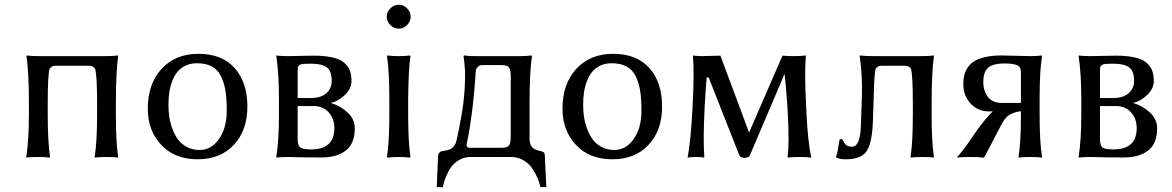

<svg xmlns="http://www.w3.org/2000/svg" viewBox="-20 -668 4988 817"><path d="M473.1 -229V-179.2Q473.1 -63.5 482.9 0L481 2.9Q467.3 0 433.1 0Q417.5 0 405 0.7Q392.6 1.5 388.2 2L383.8 2.9L382.8 0Q393.1 -63.5 393.1 -179.2V-229Q393.1 -345.7 384.8 -375Q378.9 -382.3 374 -385.3Q369.1 -388.2 358.9 -388.2H216.8Q206.5 -388.2 201.7 -385.3Q196.8 -382.3 190.9 -375Q183.1 -347.7 183.1 -229V-180.2Q183.1 -67.4 192.9 0L190.9 2.9Q176.3 0 142.1 0Q126.5 0 114 0.7Q101.6 1.5 97.2 2L92.8 2.9L91.8 0Q103 -72.8 103 -180.2V-229Q103 -357.9 92.8 -429.2L94.2 -432.1Q111.8 -429.2 146 -429.2H430.2Q445.3 -429.2 458.3 -429.9Q471.2 -430.7 476.6 -431.6L481.9 -432.1L482.9 -429.2Q473.1 -361.3 473.1 -229Z M608.9 -205.1Q608.9 -311.5 667.7 -375.2Q726.6 -439 824.7 -439Q924.3 -439 978.5 -378.4Q1032.7 -317.9 1032.7 -213.9Q1032.7 -114.3 975.6 -52.2Q918.5 9.8 820.8 9.8Q723.6 9.8 666.3 -51.3Q608.9 -112.3 608.9 -205.1ZM817.9 -398.9Q790.5 -398.9 769.3 -388.7Q748 -378.4 734.6 -361.8Q721.2 -345.2 712.4 -321.8Q703.6 -298.3 700.2 -273.9Q696.8 -249.5 696.8 -222.2Q696.8 -196.8 700.2 -172.4Q703.6 -147.9 713.1 -121.3Q722.7 -94.7 737.1 -75Q751.5 -55.2 775.4 -42.5Q799.3 -29.8 829.6 -29.8Q879.4 -29.8 912.1 -76.9Q944.8 -124 944.8 -195.8Q944.8 -245.1 939.7 -279.3Q934.6 -313.5 921.1 -342Q907.7 -370.6 882.1 -384.8Q856.4 -398.9 817.9 -398.9Z M1246.6 -251H1303.7Q1345.7 -251 1368.7 -271.5Q1391.6 -292 1391.6 -323.2Q1391.6 -366.7 1370.1 -381.8Q1348.6 -397 1303.7 -397Q1281.7 -397 1271 -396.2Q1260.3 -395.5 1254.2 -390.9Q1248 -386.2 1247.3 -381.1Q1246.6 -376 1246.6 -362.8ZM1246.6 -216.8V-77.1Q1246.6 -49.3 1257.1 -40.8Q1267.6 -32.2 1303.7 -32.2Q1402.8 -32.2 1402.8 -123Q1402.8 -163.1 1378.7 -189.9Q1354.5 -216.8 1313 -216.8ZM1205.6 0Q1189.9 0 1177.7 0.7Q1165.5 1.5 1161.1 2L1156.7 2.9L1155.8 0Q1167 -72.8 1167 -180.2V-249Q1167 -352.5 1155.8 -429.2L1156.7 -432.1Q1170.4 -429.2 1205.6 -429.2Q1226.6 -429.2 1260.5 -430.2Q1294.4 -431.2 1313 -431.2Q1362.8 -431.2 1396 -423.3Q1429.2 -415.5 1446 -399.9Q1462.9 -384.3 1469.2 -366.2Q1475.6 -348.1 1475.6 -323.2Q1475.6 -289.1 1445.3 -262Q1415 -234.9 1389.6 -231V-229Q1428.7 -217.8 1459.2 -189.2Q1489.7 -160.6 1489.7 -122.1Q1489.7 -57.1 1451.7 -27.6Q1413.6 2 1348.6 2Q1275.9 2 1243.4 1Q1210.9 0 1205.6 0Z M1641.1 -561.5Q1625.5 -577.1 1625.5 -597.2Q1625.5 -617.2 1641.1 -632.6Q1656.7 -647.9 1676.8 -647.9Q1696.8 -647.9 1712.2 -632.6Q1727.5 -617.2 1727.5 -597.2Q1727.5 -577.1 1712.2 -561.5Q1696.8 -545.9 1676.8 -545.9Q1656.7 -545.9 1641.1 -561.5ZM1636.7 -250Q1636.7 -366.2 1626.5 -429.2L1628.9 -432.1Q1647 -429.2 1676.8 -429.2Q1706.5 -429.2 1724.6 -432.1L1726.6 -429.2Q1718.3 -376.5 1716.8 -250V-179.2Q1716.8 -63.5 1726.6 0L1724.6 2.9Q1706.5 0 1676.8 0Q1647 0 1628.9 2.9L1626.5 0Q1636.7 -63.5 1636.7 -179.2Z M1965.3 -50.8Q1965.3 -45.4 1968.3 -42.7Q1971.2 -40 1974.6 -39.6Q1978 -39.1 1984.4 -39.1H2113.3Q2139.2 -39.1 2146.2 -49.6Q2153.3 -60.1 2153.3 -87.9V-341.8Q2153.3 -370.1 2146.2 -380.6Q2139.2 -391.1 2113.3 -391.1H2032.2Q2022 -391.1 2015.1 -385Q2008.3 -378.9 2006.3 -373.8Q2004.4 -368.7 2004.4 -365.2Q1998 -264.6 1988.3 -190.4Q1978.5 -116.2 1971.9 -85.2Q1965.3 -54.2 1965.3 -50.8ZM1959 -364.3Q1956.5 -402.8 1952.6 -429.2L1954.6 -432.1Q1972.7 -429.2 2002.4 -429.2H2193.4Q2222.7 -429.2 2241.2 -432.1L2243.7 -429.2Q2233.4 -362.8 2233.4 -229V-76.2Q2233.4 -34.2 2273.4 -26.9Q2287.1 -24.4 2292.7 -20.3Q2298.3 -16.1 2298.3 -5.9L2304.7 127.9H2279.3Q2275.9 109.9 2267.8 90.6Q2259.8 71.3 2245.4 49.6Q2231 27.8 2207.3 13.9Q2183.6 0 2154.3 0H1982.4Q1958.5 0 1938.7 10.3Q1918.9 20.5 1906.7 34.4Q1894.5 48.3 1885 67.9Q1875.5 87.4 1871.3 101.1Q1867.2 114.7 1864.3 128.9L1838.4 127.9L1844.2 -4.9Q1844.7 -13.2 1849.4 -18.1Q1854 -22.9 1858.9 -24.4Q1863.8 -25.9 1872.6 -26.9Q1914.1 -31.2 1922.4 -69.8Q1940.4 -149.4 1950 -216.6Q1959.5 -283.7 1959 -364.3Z M2373.5 -205.1Q2373.5 -311.5 2432.4 -375.2Q2491.2 -439 2589.4 -439Q2689 -439 2743.2 -378.4Q2797.4 -317.9 2797.4 -213.9Q2797.4 -114.3 2740.2 -52.2Q2683.1 9.8 2585.4 9.8Q2488.3 9.8 2430.9 -51.3Q2373.5 -112.3 2373.5 -205.1ZM2582.5 -398.9Q2555.2 -398.9 2533.9 -388.7Q2512.7 -378.4 2499.3 -361.8Q2485.8 -345.2 2477.1 -321.8Q2468.3 -298.3 2464.8 -273.9Q2461.4 -249.5 2461.4 -222.2Q2461.4 -196.8 2464.8 -172.4Q2468.3 -147.9 2477.8 -121.3Q2487.3 -94.7 2501.7 -75Q2516.1 -55.2 2540 -42.5Q2564 -29.8 2594.2 -29.8Q2644 -29.8 2676.8 -76.9Q2709.5 -124 2709.5 -195.8Q2709.5 -245.1 2704.3 -279.3Q2699.2 -313.5 2685.8 -342Q2672.4 -370.6 2646.7 -384.8Q2621.1 -398.9 2582.5 -398.9Z M2978.5 -214.8Q2971.2 -70.8 2977.1 0L2975.1 2.9Q2965.8 0 2941.4 0Q2931.6 0 2923.1 0.7Q2914.6 1.5 2910.6 2L2907.2 2.9L2906.2 0Q2919.4 -65.4 2927.2 -214.8Q2934.6 -358.4 2928.7 -429.2L2930.7 -432.1Q2931.6 -431.6 2934.3 -431.2Q2937 -430.7 2946 -429.9Q2955.1 -429.2 2965.8 -429.2L3045.4 -431.2L3167.5 -104L3309.6 -431.2Q3333 -429.2 3356.4 -429.2Q3371.6 -429.2 3384.5 -429.9Q3397.5 -430.7 3402.8 -431.6L3408.2 -432.1L3409.2 -429.2Q3402.8 -365.2 3409.7 -229L3412.1 -179.2Q3418 -63 3431.6 0L3429.7 2.9Q3416 0 3381.8 0Q3366.2 0 3354 0.7Q3341.8 1.5 3337.4 2L3333 2.9L3331.5 0Q3338.9 -61.5 3332.5 -179.2L3329.6 -229Q3322.8 -323.2 3318.4 -353.5L3170.4 -5.9Q3168.5 -1.5 3160.9 1.2Q3153.3 3.9 3147.5 3.9Q3143.1 3.9 3135.7 1.2Q3128.4 -1.5 3126.5 -5.9L2996.1 -336.9L2987.3 -339.8Q2983.4 -299.3 2978.5 -214.8Z M3694.3 -150.9Q3690.9 -53.2 3664.1 -20Q3639.6 9.8 3580.1 9.8Q3551.8 9.8 3538.1 2L3537.1 -1Q3542.5 -11.2 3546.6 -38.8Q3550.8 -66.4 3553.2 -75.2L3563.5 -76.2Q3574.2 -55.7 3580.6 -50.8Q3589.8 -43.9 3605.5 -43.9Q3640.1 -43.9 3643.1 -129.9L3647.5 -258.8Q3650.4 -343.8 3638.2 -429.2L3639.2 -432.1Q3662.1 -429.2 3696.3 -429.2H3901.4Q3916.5 -429.2 3929.4 -429.9Q3942.4 -430.7 3947.8 -431.6L3953.1 -432.1L3954.1 -429.2Q3944.3 -361.3 3944.3 -229V-179.2Q3944.3 -63.5 3954.1 0L3952.1 2.9Q3938.5 0 3904.3 0Q3888.7 0 3876.5 0.7Q3864.3 1.5 3859.9 2L3855.5 2.9L3854.5 0Q3864.3 -60.1 3864.3 -179.2V-229Q3864.3 -347.7 3856.4 -375Q3850.6 -382.3 3845.7 -385.3Q3840.8 -388.2 3830.1 -388.2H3732.4Q3721.7 -388.2 3716.8 -385.3Q3711.9 -382.3 3706.1 -375Q3700.2 -355 3698.2 -266.1Z M4324.2 -230V-361.8Q4324.2 -383.8 4306.9 -390.9Q4289.6 -397.9 4254.9 -397.9Q4202.6 -397.9 4183.3 -378.7Q4164.1 -359.4 4164.1 -320.8Q4164.1 -280.8 4183.8 -255.4Q4203.6 -230 4244.1 -230ZM4204.6 -194.3Q4202.1 -194.3 4197.3 -194.1Q4192.4 -193.8 4189.9 -193.8Q4141.6 -193.8 4110.4 -227.1Q4079.1 -260.3 4079.1 -310.1Q4079.1 -329.1 4082.3 -344.7Q4085.4 -360.4 4095.7 -377.4Q4106 -394.5 4123.3 -406Q4140.6 -417.5 4170.9 -424.8Q4201.2 -432.1 4242.2 -432.1Q4259.3 -432.1 4299.3 -430.7Q4339.4 -429.2 4364.3 -429.2Q4379.9 -429.2 4391.8 -429.9Q4403.8 -430.7 4408.2 -431.6L4412.1 -432.1L4414.1 -429.2Q4403.8 -366.2 4403.8 -251V-178.2Q4403.8 -63.5 4414.1 0L4413.1 2.9Q4399.4 0 4364.3 0Q4349.1 0 4336.9 0.7Q4324.7 1.5 4320.3 2L4315.9 2.9L4314 0Q4324.2 -66.4 4324.2 -168.9V-194.8Q4306.6 -192.9 4293.5 -187.7Q4280.3 -182.6 4272 -177.2Q4263.7 -171.9 4255.1 -159.9Q4246.6 -147.9 4242.2 -139.6L4228 -112.8Q4181.6 -22.5 4167 2.9Q4145.5 0 4104 0Q4066.9 0 4055.2 2.9L4053.2 0Q4081.1 -30.8 4113.5 -79.3Q4146 -127.9 4171.9 -158.2Q4193.8 -184.6 4204.6 -194.3Z M4660.6 -251H4717.8Q4759.8 -251 4782.7 -271.5Q4805.7 -292 4805.7 -323.2Q4805.7 -366.7 4784.2 -381.8Q4762.7 -397 4717.8 -397Q4695.8 -397 4685.1 -396.2Q4674.3 -395.5 4668.2 -390.9Q4662.1 -386.2 4661.4 -381.1Q4660.6 -376 4660.6 -362.8ZM4660.6 -216.8V-77.1Q4660.6 -49.3 4671.1 -40.8Q4681.6 -32.2 4717.8 -32.2Q4816.9 -32.2 4816.9 -123Q4816.9 -163.1 4792.7 -189.9Q4768.6 -216.8 4727.1 -216.8ZM4619.6 0Q4604 0 4591.8 0.7Q4579.6 1.5 4575.2 2L4570.8 2.9L4569.8 0Q4581.1 -72.8 4581.1 -180.2V-249Q4581.1 -352.5 4569.8 -429.2L4570.8 -432.1Q4584.5 -429.2 4619.6 -429.2Q4640.6 -429.2 4674.6 -430.2Q4708.5 -431.2 4727.1 -431.2Q4776.9 -431.2 4810.1 -423.3Q4843.3 -415.5 4860.1 -399.9Q4877 -384.3 4883.3 -366.2Q4889.6 -348.1 4889.6 -323.2Q4889.6 -289.1 4859.4 -262Q4829.1 -234.9 4803.7 -231V-229Q4842.8 -217.8 4873.3 -189.2Q4903.8 -160.6 4903.8 -122.1Q4903.8 -57.1 4865.7 -27.6Q4827.6 2 4762.7 2Q4689.9 2 4657.5 1Q4625 0 4619.6 0Z"/></svg>

Font: Linux Biolinum G
Style: Regular
Weight: 400
Designer: Philipp H. Poll
Foundry: Philipp H. Poll
Version: Version 1.1.0 ; ttfautohint (v1.6)